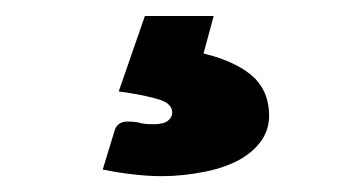

<svg xmlns="http://www.w3.org/2000/svg" viewBox="-20 -42 440 240"><path d="M247.1 -22 234.4 24.9Q257.3 30.3 274.4 39.1Q289.1 46.4 299.3 56.6Q308.6 66.9 312.5 78.1Q316.4 89.8 316.4 102.1Q316.4 119.6 307.1 133.3Q296.9 147.9 279.3 157.7Q261.2 167.5 237.3 172.4Q209 178.2 182.6 178.2Q164.6 178.2 145 175.8Q127.4 173.8 108.4 169.9L122.6 123.5Q125.5 109.9 139.6 109.9Q147.5 109.9 153.8 111.3Q159.7 113.3 171.4 113.3Q184.6 113.3 189.9 108.9Q195.3 104.5 195.3 99.1Q195.3 87.9 180.7 83Q161.6 76.7 128.4 72.3L161.1 -22Z"/></svg>

Font: Lato-ExtraBold
Style: Regular
Weight: 500
Designer: Lukasz Dziedzic with Adam Twardoch and Botio Nikoltchev
Foundry: tyPoland Lukasz Dziedzic
Version: ""